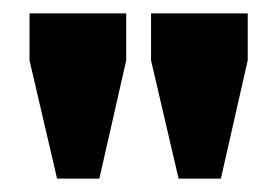

<svg xmlns="http://www.w3.org/2000/svg" viewBox="-20 -710 414 286"><path d="M65 -444 24 -620V-690H168V-620L128 -444ZM246 -444 205 -620V-690H349V-620L309 -444Z"/></svg>

Font: Mozilla Headline ExtraLight
Style: Regular
Weight: 200
Designer: Studio DRAMA
Foundry: Studio DRAMA
Version: Version 1.000